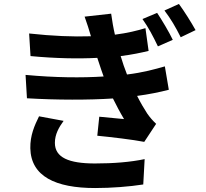

<svg xmlns="http://www.w3.org/2000/svg" viewBox="-20 -882 1040 969"><path d="M773 -817 699 -786C730 -742 751 -702 777 -648L852 -681C833 -721 797 -781 773 -817ZM883 -862 810 -829C843 -785 865 -748 892 -694L967 -730C946 -768 909 -827 883 -862ZM109 -504 116 -386C267 -377 428 -377 550 -385C567 -351 585 -316 606 -281C577 -284 522 -289 481 -293L471 -197C543 -190 652 -177 708 -166L768 -257C750 -274 737 -289 723 -309C706 -335 688 -366 672 -398C732 -406 786 -417 832 -429L812 -547C763 -533 703 -516 621 -506C615 -522 609 -538 604 -552C599 -567 594 -583 589 -599C646 -606 692 -616 730 -625L714 -740C675 -728 623 -715 560 -707C552 -741 546 -777 541 -813L407 -798C419 -764 430 -731 439 -699C348 -696 246 -700 127 -713L134 -599C260 -587 376 -585 471 -590C477 -572 483 -553 491 -530C495 -519 499 -507 503 -496C393 -489 258 -490 109 -504ZM301 -272 177 -295C154 -248 132 -199 133 -134C136 8 260 67 460 67C542 67 633 60 703 49L710 -79C639 -64 553 -57 459 -57C327 -57 257 -87 257 -161C257 -204 277 -239 301 -272Z"/></svg>

Font: Noto Sans HK
Style: Bold
Weight: 700
Designer: Ryoko NISHIZUKA 西塚涼子 (kana, bopomofo & ideographs); Paul D. Hunt (Latin, Greek & Cyrillic); Sandoll Communications 산돌커뮤니
Foundry: Adobe
Version: Version 2.002;hotconv 1.0.116;makeotfexe 2.5.65601